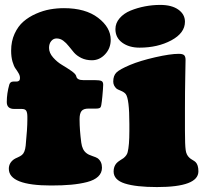

<svg xmlns="http://www.w3.org/2000/svg" viewBox="-20 -739 830 774"><path d="M445.3 -621.6Q445.3 -646 462.2 -665.5Q479 -685.1 506.3 -696.3Q533.7 -707.5 564.5 -713.4Q595.2 -719.2 626 -719.2Q672.4 -719.2 699 -700.2Q725.6 -681.2 725.6 -651.4Q725.6 -606 670.7 -576.4Q615.7 -546.9 542.5 -546.9Q500.5 -546.9 472.9 -566.9Q445.3 -586.9 445.3 -621.6ZM67.9 -299.8H37.6Q7.3 -299.8 7.3 -327.6Q7.3 -362.3 17.6 -398.4Q21.5 -410.2 33.7 -410.2H45.9Q60.5 -410.2 60.5 -423.8V-425.3Q60.5 -434.1 54.9 -443.8Q49.3 -453.6 42.7 -462.4Q36.1 -471.2 30.5 -490.2Q24.9 -509.3 24.9 -534.7Q24.9 -572.8 38.8 -603Q52.7 -633.3 74.5 -652.1Q96.2 -670.9 125 -683.6Q153.8 -696.3 181.6 -701.2Q209.5 -706.1 237.8 -706.1Q324.7 -706.1 375.5 -667.2Q426.3 -628.4 426.3 -578.6Q426.3 -544.4 403.8 -520.3Q381.3 -496.1 350.6 -496.1Q326.7 -496.1 308.1 -505.1Q289.6 -514.2 278.3 -527.1Q267.1 -540 257.1 -553Q247.1 -565.9 234.9 -575Q222.7 -584 208 -584Q195.3 -584 186.5 -573.5Q177.7 -563 177.7 -545.9Q177.7 -525.9 194.1 -507.3Q210.4 -488.8 230 -477.3Q249.5 -465.8 267.3 -453.4Q285.2 -440.9 287.1 -432.6L287.6 -430.7Q291 -416 315.9 -416H361.8Q380.9 -416 388.4 -412.8Q396 -409.7 396 -397.5Q396 -391.6 395 -378.4Q394 -365.2 392.6 -350.1Q391.1 -335 390.6 -331.5Q388.7 -312 385.3 -306.6Q381.8 -301.3 367.7 -301.3H336.9Q316.4 -301.3 308.6 -291.3Q300.8 -281.2 300.8 -259.3V-255.9Q300.8 -215.8 307.6 -164.1Q311.5 -134.3 328.6 -121.6Q336.4 -115.2 352.1 -110.1Q367.7 -105 373.5 -101.1Q391.1 -87.9 391.1 -63Q391.1 -42 375.7 -27.3Q360.4 -12.7 331.1 -5.1Q301.8 2.4 266.8 5.6Q231.9 8.8 186 8.8Q15.6 8.8 15.6 -58.6Q15.6 -82 36.1 -96.7Q41 -100.1 51.8 -104.7Q62.5 -109.4 68.4 -114.3Q80.6 -124 83.5 -151.9Q90.3 -221.2 90.3 -255.9V-268.1Q90.3 -284.7 85.9 -292.2Q81.5 -299.8 67.9 -299.8ZM501.5 -210.4V-239.3Q501.5 -340.8 486.8 -359.9Q480.5 -367.7 466.8 -373.3Q453.1 -378.9 450.2 -381.3Q436.5 -393.6 436.5 -410.2Q436.5 -434.1 449.5 -446.8Q462.4 -459.5 503.9 -477.1Q544.4 -494.1 605.5 -508.1Q666.5 -522 700.7 -522Q716.3 -522 722.2 -516.6Q728 -511.2 728 -497.6Q728 -488.8 726.8 -429.4Q725.6 -370.1 725.6 -300.8V-211.9Q725.6 -154.3 728.5 -134.3Q731 -114.3 743.7 -103Q747.6 -99.1 756.1 -94.2Q764.6 -89.4 768.6 -85.4Q779.8 -74.2 779.8 -48.3Q779.8 15.1 612.8 15.1Q528.3 15.1 483.2 0.7Q438 -13.7 438 -47.9Q438 -67.9 449.7 -81.1Q454.1 -86.4 465.1 -93.3Q476.1 -100.1 478 -101.6Q491.7 -112.8 494.6 -125.5Q501.5 -152.8 501.5 -210.4Z"/></svg>

Font: Cooper* Black
Style: Regular
Weight: 900
Designer: Owen Earl
Foundry: indestructible type*
Version: Version 0.001